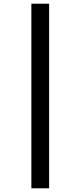

<svg xmlns="http://www.w3.org/2000/svg" viewBox="-20 -731 434 1040"><path d="M150 289V-711H246V289Z"/></svg>

Font: EauTest
Style: Bold Italic
Weight: 700
Italic angle: -12°
Designer: Christian Thalmann (Catharsis Fonts)
Version: Version 0.001;PS 000.001;hotconv 1.0.88;makeotf.lib2.5.64775